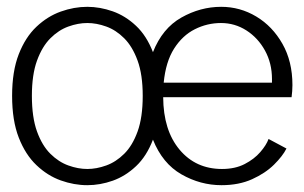

<svg xmlns="http://www.w3.org/2000/svg" viewBox="-20 -532 890 563"><path d="M236 11Q197 11 158 -3Q119 -17 86.8 -47.8Q54.5 -78.5 35 -128.5Q15.5 -178.5 15.5 -251Q15.5 -323 35 -373Q54.5 -423 86.8 -453.5Q119 -484 158 -498Q197 -512 236 -512Q273 -512 310.5 -498.8Q348 -485.5 379 -456.2Q410 -427 428.5 -379Q456 -449 511.8 -480.5Q567.5 -512 628.5 -512Q684 -512 731.5 -483.5Q779 -455 808.2 -403.5Q837.5 -352 837.5 -282.5Q837.5 -275 836.8 -264.5Q836 -254 835 -247H458.5Q459 -150 506.5 -93.2Q554 -36.5 631 -36.5Q669.5 -36.5 697.5 -51Q725.5 -65.5 743.2 -86Q761 -106.5 767.5 -124.5L820 -96.5Q809 -74.5 783.5 -49.2Q758 -24 719.2 -6.5Q680.5 11 629.5 11Q567.5 11 512 -20.8Q456.5 -52.5 428.5 -122.5Q410 -74 379 -44.8Q348 -15.5 310.8 -2.2Q273.5 11 236 11ZM460 -289.5H777.5V-300.5Q777.5 -346.5 757 -383.8Q736.5 -421 702.5 -442.8Q668.5 -464.5 628 -464.5Q587.5 -464.5 551.2 -446.2Q515 -428 490.5 -389.5Q466 -351 460 -289.5ZM236 -36.5Q263 -36.5 291.5 -46.8Q320 -57 344.2 -81Q368.5 -105 383.5 -146.5Q398.5 -188 398.5 -251Q398.5 -313 383.5 -354.2Q368.5 -395.5 344.2 -419.8Q320 -444 291.5 -454.2Q263 -464.5 236 -464.5Q209 -464.5 180.5 -454.2Q152 -444 127.8 -419.8Q103.5 -395.5 88.5 -354.2Q73.5 -313 73.5 -251Q73.5 -188 88.5 -146.5Q103.5 -105 127.8 -81Q152 -57 180.5 -46.8Q209 -36.5 236 -36.5Z"/></svg>

Font: Trispace ExtraLight
Style: Regular
Weight: 200
Designer: Tyler Finck
Foundry: Etcetera Type Company
Version: Version 1.210; ttfautohint (v1.8.3)